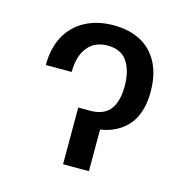

<svg xmlns="http://www.w3.org/2000/svg" viewBox="-85 -619 683 700"><g transform="rotate(15 256.0 -268.5)"><path d="M260.7 -537.1Q320.3 -537.1 363.3 -514.2Q406.2 -491.2 429.7 -446.3Q453.1 -401.4 453.1 -336.9Q453.1 -281.2 433.6 -240.7Q414.1 -200.2 371.6 -176.8Q329.1 -153.3 260.7 -153.3H236.3V-213.9H257.8Q309.6 -213.9 333 -244.6Q356.4 -275.4 356.4 -332Q356.4 -390.6 333 -425.3Q309.6 -460 258.8 -460Q210 -460 183.1 -426.3Q156.2 -392.6 156.2 -333H58.6Q58.6 -397.5 84 -443.4Q109.4 -489.3 155.3 -513.2Q201.2 -537.1 260.7 -537.1ZM310.5 -213.9V0H212.9V-213.9Z"/></g></svg>

Font: WEMIX Pretendard Variable
Style: Regular
Weight: 400
Designer: Base glyphs from Inter by Rasmus Andersson; Hangeul glyphs from Noto Sans CJK(Source Han Sans) by Jang Soo-young and Kan
Foundry: Kil Hyung-jin
Version: Version 1.000;Glyphs 3.2 (3208)